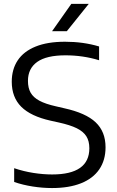

<svg xmlns="http://www.w3.org/2000/svg" viewBox="-20 -966 608 996"><path d="M53.5 -22V-93.5Q102 -77 153 -69Q204 -61 250.5 -61Q443.5 -61 443.5 -197Q443.5 -234.5 427.8 -259.2Q412 -284 378 -300.8Q344 -317.5 285.5 -330.5L242.5 -340Q139.5 -363 90.2 -412.2Q41 -461.5 41 -542Q41 -606.5 72 -653Q103 -699.5 164.8 -724.5Q226.5 -749.5 317.5 -749.5Q412 -749.5 494 -725V-653.5Q410.5 -679 319.5 -679Q221 -679 173 -644.8Q125 -610.5 125 -546.5Q125 -509.5 139 -485Q153 -460.5 184.5 -443.5Q216 -426.5 270 -414.5L313 -404.5Q425 -380 476.2 -331.5Q527.5 -283 527.5 -202Q527.5 -135 495 -87.5Q462.5 -40 400.2 -15.2Q338 9.5 250 9.5Q201 9.5 149.8 1.5Q98.5 -6.5 53.5 -22ZM250 -804 350 -946H440.5L326.5 -804Z"/></svg>

Font: Encode Sans Semi Expanded
Style: Regular
Weight: 400
Width: 6
Designer: Multiple Designers
Foundry: Impallari Type
Version: Version 2.000